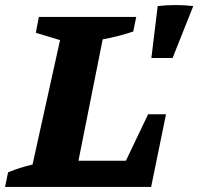

<svg xmlns="http://www.w3.org/2000/svg" viewBox="-39 -741 786 761"><path d="M548 -288H619L560 0H-19L-7 -58Q17 -68 41 -75.5Q65 -83 90 -89L199 -582L103 -611L115 -674H501L489 -616Q429 -596 368 -585L272 -104H460ZM561 -511 586 -717Q659 -725 727 -717L645 -511Z"/></svg>

Font: Piazzolla Thin Black
Style: Italic
Weight: 900
Italic angle: -11.3°
Version: Version 2.005